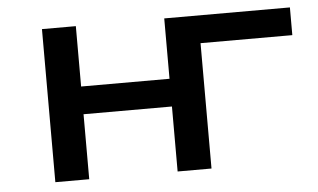

<svg xmlns="http://www.w3.org/2000/svg" viewBox="-42 -559 1027 621"><g transform="rotate(-5 472.0 -248.5)"><path d="M114 0V-497H224V-301H511V-497H919V-407H621V0H511V-211H224V0Z"/></g></svg>

Font: Nunito Sans 7pt Expanded Medium
Style: Regular
Weight: 500
Width: 7
Designer: Vernon Adams
Foundry: Vernon Adams
Version: Version 3.101;gftools[0.9.27]